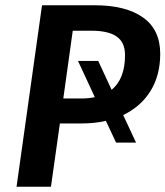

<svg xmlns="http://www.w3.org/2000/svg" viewBox="-20 -711 630 731"><path d="M449 -273 498 -168H422L383 -251Q342 -241 289 -241H208L174 0H43L140 -691H340Q459 -691 524.5 -644.5Q590 -598 590 -506Q590 -424 553 -364.5Q516 -305 449 -273ZM456 -501Q456 -550 424 -572Q392 -594 329 -594H257L221 -336H289Q316 -336 341 -341L277 -479H354L405 -369Q456 -411 456 -501Z"/></svg>

Font: FiraGO Medium
Style: Italic
Weight: 500
Italic angle: -8°
Designer: bBox Type GmbH
Foundry: bBox Type GmbH
Version: Version 1.001